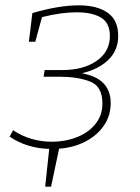

<svg xmlns="http://www.w3.org/2000/svg" viewBox="-20 -550 525 718"><path d="M394 -164Q394 -118 369 -81Q344 -44 300 -21Q256 2 201 6L171 148H149L164 7Q79 4 16 -39L29 -63Q93 -20 175 -20Q224 -20 267.5 -37Q311 -54 337 -86.5Q363 -119 363 -163Q363 -228 316 -245.5Q269 -263 205 -263H143L147 -288H213Q292 -288 341.5 -322.5Q391 -357 391 -415Q391 -464 358 -484Q325 -504 266 -504Q209 -504 137 -486L112 -394H88L101 -501Q199 -530 275 -530Q343 -530 382.5 -502.5Q422 -475 422 -416Q422 -361 384.5 -325.5Q347 -290 286 -276Q394 -257 394 -164Z"/></svg>

Font: Bitter Pro ExtraLight
Style: Italic
Weight: 275
Italic angle: -9°
Designer: Sol Matas, and Bitter project Authors
Foundry: Sol Matas
Version: Version 1.010